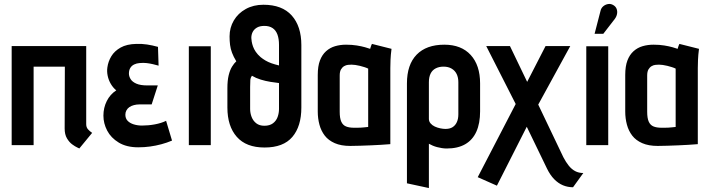

<svg xmlns="http://www.w3.org/2000/svg" viewBox="-20 -734 3592 971"><path d="M416 -106V-501H39V0H150V-397H308L307 -84Q307 -54 318.5 -34.5Q330 -15 345 -4Q360 7 371 12Q382 17 381 17L446 -62Q434 -70 425 -80Q416 -90 416 -106Z M782 -402 779 -497Q750 -505 723.5 -509Q697 -513 670 -512Q621 -511 590 -493.5Q559 -476 543 -449.5Q527 -423 523 -393Q520 -373 524.5 -351Q529 -329 540.5 -309.5Q552 -290 568 -277Q537 -257 520 -223Q503 -189 503 -149Q503 -110 522 -73.5Q541 -37 580.5 -13Q620 11 679 11Q710 11 739 7Q768 3 796 -4.5Q824 -12 850 -23L820 -123Q808 -117 793.5 -112.5Q779 -108 763 -105Q747 -102 730.5 -100.5Q714 -99 698 -99Q676 -99 656.5 -105Q637 -111 625.5 -123Q614 -135 614 -154Q614 -166 619.5 -176Q625 -186 634.5 -192.5Q644 -199 657.5 -202.5Q671 -206 686 -206H747L778 -302H725Q690 -302 669.5 -311Q649 -320 640.5 -334Q632 -348 632 -362Q632 -379 639 -390.5Q646 -402 658.5 -408Q671 -414 685 -415Q705 -417 721.5 -415Q738 -413 753 -409.5Q768 -406 782 -402Z M935 0H1046V-500H935Z M1312 -710Q1262 -710 1223 -688.5Q1184 -667 1162.5 -630.5Q1141 -594 1141 -550Q1141 -527 1143.5 -507Q1146 -487 1153.5 -467Q1161 -447 1175 -424Q1164 -414 1153.5 -397Q1143 -380 1136.5 -353.5Q1130 -327 1130 -288V-190Q1130 -96 1177.5 -42Q1225 12 1318 12Q1413 12 1458.5 -41.5Q1504 -95 1504 -190V-506Q1504 -601 1455.5 -655.5Q1407 -710 1312 -710ZM1391 -507V-403Q1370 -408 1353 -414Q1336 -420 1322.5 -428Q1309 -436 1298 -445Q1283 -458 1273.5 -472Q1264 -486 1259.5 -499Q1255 -512 1253 -523.5Q1251 -535 1251 -542Q1251 -559 1258 -572.5Q1265 -586 1279.5 -594.5Q1294 -603 1317 -603Q1342 -603 1358.5 -592Q1375 -581 1383 -559.5Q1391 -538 1391 -507ZM1317 -98Q1292 -98 1276 -110.5Q1260 -123 1252.5 -142.5Q1245 -162 1245 -183V-294Q1245 -320 1246 -330.5Q1247 -341 1254 -351Q1274 -339 1298.5 -331.5Q1323 -324 1348 -320Q1373 -316 1391 -314V-183Q1391 -162 1384 -142.5Q1377 -123 1360.5 -110.5Q1344 -98 1317 -98Z M1960 -487 1861 -512Q1857 -504 1854.5 -495.5Q1852 -487 1852 -487Q1844 -490 1826.5 -495Q1809 -500 1784.5 -504Q1760 -508 1730 -508Q1701 -508 1675 -500.5Q1649 -493 1629 -475Q1609 -457 1598 -428Q1587 -399 1587 -355V-170Q1587 -135 1595.5 -103.5Q1604 -72 1622.5 -48Q1641 -24 1673 -10Q1705 4 1751 4Q1774 4 1801 3Q1828 2 1855.5 1Q1883 0 1905 -1.5Q1927 -3 1940.5 -4Q1954 -5 1954 -5V-390Q1954 -407 1955 -431.5Q1956 -456 1960 -487ZM1698 -169V-352Q1698 -372 1704.5 -383Q1711 -394 1720.5 -399.5Q1730 -405 1740 -406Q1750 -407 1758 -407Q1766 -407 1777 -405.5Q1788 -404 1800 -401Q1812 -398 1823 -394.5Q1834 -391 1842 -387V-92Q1832 -91 1823 -90Q1814 -89 1805 -88.5Q1796 -88 1787 -88Q1778 -88 1770 -88Q1746 -88 1730 -94.5Q1714 -101 1706 -118.5Q1698 -136 1698 -169Z M2408 -171V-312Q2408 -404 2360.5 -456Q2313 -508 2227 -508Q2136 -508 2087 -457.5Q2038 -407 2038 -312V193L2149 217V-7Q2158 -2 2168.5 2.5Q2179 7 2190.5 10Q2202 13 2214.5 15Q2227 17 2239 17Q2295 17 2332.5 -4.5Q2370 -26 2389 -68Q2408 -110 2408 -171ZM2298 -318V-156Q2298 -133 2290.5 -116.5Q2283 -100 2269 -91Q2255 -82 2233 -82Q2221 -82 2206.5 -85Q2192 -88 2179 -94Q2166 -100 2157.5 -110Q2149 -120 2149 -133V-318Q2149 -344 2157.5 -361.5Q2166 -379 2183 -388Q2200 -397 2223 -397Q2247 -397 2264 -387Q2281 -377 2289.5 -359.5Q2298 -342 2298 -318Z M2829 61 2702 -205 2864 -501H2739L2646 -320L2559 -501H2439L2588 -208L2396 162L2493 205L2644 -93L2746 118Q2762 151 2782.5 172Q2803 193 2827 203Q2851 213 2878 213L2930 141Q2907 141 2889 131.5Q2871 122 2856.5 104Q2842 86 2829 61Z M3089 -638Q3098 -650 3100.5 -663.5Q3103 -677 3098.5 -689Q3094 -701 3082 -708Q3069 -716 3055 -713.5Q3041 -711 3030.5 -702Q3020 -693 3017 -679L2987 -563H3031ZM2945 0H3056V-500H2945Z M3515 -487 3416 -512Q3412 -504 3409.5 -495.5Q3407 -487 3407 -487Q3399 -490 3381.5 -495Q3364 -500 3339.5 -504Q3315 -508 3285 -508Q3256 -508 3230 -500.5Q3204 -493 3184 -475Q3164 -457 3153 -428Q3142 -399 3142 -355V-170Q3142 -135 3150.5 -103.5Q3159 -72 3177.5 -48Q3196 -24 3228 -10Q3260 4 3306 4Q3329 4 3356 3Q3383 2 3410.5 1Q3438 0 3460 -1.5Q3482 -3 3495.5 -4Q3509 -5 3509 -5V-390Q3509 -407 3510 -431.5Q3511 -456 3515 -487ZM3253 -169V-352Q3253 -372 3259.5 -383Q3266 -394 3275.5 -399.5Q3285 -405 3295 -406Q3305 -407 3313 -407Q3321 -407 3332 -405.5Q3343 -404 3355 -401Q3367 -398 3378 -394.5Q3389 -391 3397 -387V-92Q3387 -91 3378 -90Q3369 -89 3360 -88.5Q3351 -88 3342 -88Q3333 -88 3325 -88Q3301 -88 3285 -94.5Q3269 -101 3261 -118.5Q3253 -136 3253 -169Z"/></svg>

Font: Advent Pro
Style: Bold
Weight: 700
Designer: VivaRado, Andreas Kalpakidis
Foundry: VivaRado, Andreas Kalpakidis
Version: Version 3.000